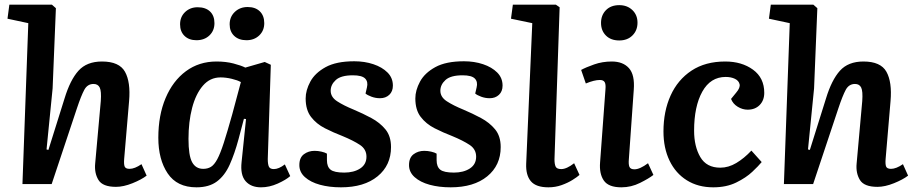

<svg xmlns="http://www.w3.org/2000/svg" viewBox="-20 -787 3911 821"><path d="M607 -36Q585 -19 546.5 -3.5Q508 12 476 12Q419 12 401 -17.5Q383 -47 387 -88L411 -355Q414 -397 406.5 -412.5Q399 -428 380 -428Q354 -428 340.5 -403Q327 -378 309 -324L201 0H76L101 -688L12 -707L20 -767H202L219 -752L205 -409L179 -148L187 -146L256 -366Q280 -445 315.5 -484.5Q351 -524 416 -524Q490 -524 514.5 -480Q539 -436 532 -355L511 -108Q509 -85 513 -75Q517 -65 534 -65Q556 -65 585 -85Z M1125 -107Q1125 -84 1130 -74Q1135 -64 1151 -64Q1172 -64 1198 -84L1221 -34Q1203 -18 1167.5 -2Q1132 14 1096 14Q1053 14 1030 -12.5Q1007 -39 1013 -94L1032 -278L1023 -279L1000 -192Q983 -129 962 -82.5Q941 -36 907.5 -11Q874 14 820 14Q737 14 697 -45.5Q657 -105 657 -198Q657 -294 688 -367.5Q719 -441 775 -482.5Q831 -524 906 -524Q946 -524 978.5 -515.5Q1011 -507 1029 -498L1112 -522L1138 -510ZM849 -65Q868 -65 882 -73.5Q896 -82 909 -106Q922 -130 937 -176.5Q952 -223 973 -298L1010 -436Q996 -444 971 -450Q946 -456 923 -456Q878 -456 847.5 -420.5Q817 -385 801.5 -325.5Q786 -266 786 -193Q786 -122 801.5 -93.5Q817 -65 849 -65ZM962 -683Q962 -715 984 -736Q1006 -757 1039 -757Q1072 -757 1091 -738.5Q1110 -720 1110 -688Q1110 -656 1088.5 -635.5Q1067 -615 1034 -615Q1001 -615 981.5 -633.5Q962 -652 962 -683ZM750 -683Q750 -715 771.5 -735.5Q793 -756 825 -756Q859 -756 878 -738Q897 -720 897 -688Q897 -656 875.5 -635.5Q854 -615 820 -615Q788 -615 769 -633.5Q750 -652 750 -683Z M1452 -49Q1493 -49 1520 -66.5Q1547 -84 1547 -117Q1547 -149 1519 -167.5Q1491 -186 1445 -205Q1406 -220 1369.5 -238.5Q1333 -257 1310 -287Q1287 -317 1287 -366Q1287 -401 1307 -438Q1327 -475 1372.5 -500Q1418 -525 1495 -525Q1539 -525 1576.5 -512.5Q1614 -500 1637 -477Q1660 -454 1660 -421Q1660 -396 1644.5 -381.5Q1629 -367 1605 -367Q1586 -367 1568.5 -373.5Q1551 -380 1543 -387L1549 -413Q1555 -437 1541.5 -451Q1528 -465 1489 -465Q1438 -465 1416 -445Q1394 -425 1394 -399Q1394 -372 1421.5 -354Q1449 -336 1493 -318Q1531 -302 1567.5 -282.5Q1604 -263 1628 -234Q1652 -205 1652 -158Q1652 -80 1594.5 -33Q1537 14 1438 14Q1388 14 1348 3Q1308 -8 1284 -29.5Q1260 -51 1260 -81Q1260 -113 1279.5 -127.5Q1299 -142 1325 -142Q1340 -142 1355 -138.5Q1370 -135 1378 -130V-102Q1378 -74 1393.5 -61.5Q1409 -49 1452 -49Z M1921 -49Q1962 -49 1989 -66.5Q2016 -84 2016 -117Q2016 -149 1988 -167.5Q1960 -186 1914 -205Q1875 -220 1838.5 -238.5Q1802 -257 1779 -287Q1756 -317 1756 -366Q1756 -401 1776 -438Q1796 -475 1841.5 -500Q1887 -525 1964 -525Q2008 -525 2045.5 -512.5Q2083 -500 2106 -477Q2129 -454 2129 -421Q2129 -396 2113.5 -381.5Q2098 -367 2074 -367Q2055 -367 2037.5 -373.5Q2020 -380 2012 -387L2018 -413Q2024 -437 2010.5 -451Q1997 -465 1958 -465Q1907 -465 1885 -445Q1863 -425 1863 -399Q1863 -372 1890.5 -354Q1918 -336 1962 -318Q2000 -302 2036.5 -282.5Q2073 -263 2097 -234Q2121 -205 2121 -158Q2121 -80 2063.5 -33Q2006 14 1907 14Q1857 14 1817 3Q1777 -8 1753 -29.5Q1729 -51 1729 -81Q1729 -113 1748.5 -127.5Q1768 -142 1794 -142Q1809 -142 1824 -138.5Q1839 -135 1847 -130V-102Q1847 -74 1862.5 -61.5Q1878 -49 1921 -49Z M2256 -688 2165 -707 2173 -767H2357L2373 -756L2351 -106Q2351 -85 2356 -74.5Q2361 -64 2380 -64Q2403 -64 2435 -89L2458 -39Q2448 -30 2428 -17.5Q2408 -5 2381.5 4.5Q2355 14 2325 14Q2272 14 2250 -12Q2228 -38 2230 -87Z M2550 -689Q2550 -722 2571 -743.5Q2592 -765 2628 -765Q2662 -765 2684 -744Q2706 -723 2706 -690Q2706 -657 2684.5 -635.5Q2663 -614 2628 -614Q2592 -614 2571 -635Q2550 -656 2550 -689ZM2569 -405Q2571 -427 2565.5 -436Q2560 -445 2545 -445Q2521 -445 2485 -430L2465 -488Q2485 -499 2520.5 -511.5Q2556 -524 2596 -524Q2644 -524 2669.5 -495.5Q2695 -467 2690 -403L2669 -106Q2667 -84 2671.5 -73.5Q2676 -63 2693 -63Q2716 -63 2751 -89L2774 -39Q2755 -24 2717 -5Q2679 14 2637 14Q2582 14 2562 -15Q2542 -44 2546 -93Z M3081 -524Q3152 -524 3200 -489Q3248 -454 3248 -390Q3248 -358 3228.5 -338Q3209 -318 3177 -318Q3155 -318 3134.5 -330.5Q3114 -343 3106 -364L3128 -391Q3146 -412 3142.5 -427Q3139 -442 3122.5 -450Q3106 -458 3083 -458Q3018 -458 2983 -395Q2948 -332 2948 -228Q2948 -161 2974.5 -115.5Q3001 -70 3060 -70Q3095 -70 3128.5 -90Q3162 -110 3193 -143L3237 -94Q3224 -78 3197 -52.5Q3170 -27 3128 -6.5Q3086 14 3030 14Q2965 14 2917 -16Q2869 -46 2843 -100Q2817 -154 2817 -225Q2817 -311 2847.5 -378.5Q2878 -446 2937 -485Q2996 -524 3081 -524Z M3863 -36Q3841 -19 3802.5 -3.5Q3764 12 3732 12Q3675 12 3657 -17.5Q3639 -47 3643 -88L3667 -355Q3670 -397 3662.5 -412.5Q3655 -428 3636 -428Q3610 -428 3596.5 -403Q3583 -378 3565 -324L3457 0H3332L3357 -688L3268 -707L3276 -767H3458L3475 -752L3461 -409L3435 -148L3443 -146L3512 -366Q3536 -445 3571.5 -484.5Q3607 -524 3672 -524Q3746 -524 3770.5 -480Q3795 -436 3788 -355L3767 -108Q3765 -85 3769 -75Q3773 -65 3790 -65Q3812 -65 3841 -85Z"/></svg>

Font: Literata 12pt SemiBold
Style: Italic
Weight: 600
Italic angle: -2°
Designer: Latin by Veronika Burian and Jose Scaglione. Greek by Irene Vlachou. Cyrillic by Vera Evstafieva
Foundry: TypeTogether
Version: Version 3.002